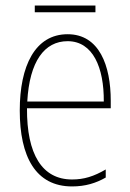

<svg xmlns="http://www.w3.org/2000/svg" viewBox="-20 -660 468 690"><path d="M323 -640H105V-616H323ZM223 -537C106 -537 51 -423 51 -263C51 -97 108 10 239 10C287 10 325 -2 360 -22V-51C317 -26 282 -15 239 -15C131 -15 76 -106 77 -271H378V-298C378 -424 337 -537 223 -537ZM223 -512C314 -512 354 -417 353 -295H78C86 -440 140 -512 223 -512Z"/></svg>

Font: Noto Sans Armenian Condensed Thin
Style: Regular
Weight: 100
Width: 3
Designer: Monotype Design Team
Foundry: Monotype Imaging Inc.
Version: Version 2.008